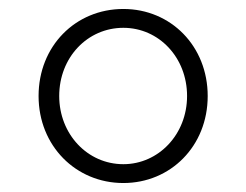

<svg xmlns="http://www.w3.org/2000/svg" viewBox="-20 -775 549 428"><path d="M255 -367C360 -367 443 -449 443 -561C443 -672 361 -755 255 -755C148 -755 66 -672 66 -561C66 -450 149 -367 255 -367ZM112 -561C112 -647 175 -713 255 -713C334 -713 397 -647 397 -561C397 -475 333 -409 255 -409C175 -409 112 -476 112 -561Z"/></svg>

Font: Mluvka ExtraLight
Style: Regular
Weight: 200
Designer: Modified by Jiří Krblich, Original typeface by Gumpita Rahayu
Foundry: Gumpita Rahayu & Jiří Krblich
Version: Version 2.000;Glyphs 3.1.1 (3134)